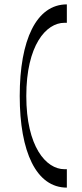

<svg xmlns="http://www.w3.org/2000/svg" viewBox="-20 -720 375 876"><path d="M274 52C190 52 100 -51 100 -282C100 -513 190 -616 274 -616H285V-700C146 -700 70 -538 70 -282C70 -26 146 136 285 136V52Z"/></svg>

Font: Space Cowgirl
Style: Regular
Weight: 400
Designer: Valery Marier
Foundry: Valery Marier
Version: Version 1.000;hotconv 1.0.109;makeotfexe 2.5.65596